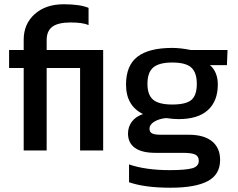

<svg xmlns="http://www.w3.org/2000/svg" viewBox="-20 -710 1123 906"><path d="M91.8 0V-389.2H22.9V-474.1H91.8V-522.9Q91.8 -596.7 143.6 -643.3Q195.3 -689.9 280.8 -689.9Q356.9 -689.9 397.9 -672.9V-591.8Q369.6 -604 313 -604Q254.4 -604 227.3 -584Q200.2 -564 200.2 -521V-474.1H466.8V0H357.9V-389.2H200.2V0Z M784.7 175.8Q662.6 175.8 588.9 149.9V65.9Q668 92.8 779.8 92.8Q856.4 92.8 887.2 84Q918 75.2 918 48.8Q918 27.8 901.6 19.5Q885.3 11.2 840.8 11.2H712.9Q649.4 11.2 616.7 -12.2Q584 -35.6 584 -80.1Q584 -110.8 601.8 -135.3Q619.6 -159.7 654.8 -171.9Q574.7 -210.9 574.7 -311Q574.7 -400.9 628.7 -442.4Q682.6 -483.9 793 -483.9Q832.5 -483.9 879.9 -474.1H1053.7L1050.8 -402.8H970.7Q1007.8 -370.1 1007.8 -311Q1007.8 -232.9 960.9 -190.4Q914.1 -147.9 822.8 -147.9Q798.8 -147.9 763.7 -152.8Q731.4 -149.9 708.5 -136.2Q685.5 -122.6 685.5 -102.1Q685.5 -86.9 697.5 -80.6Q709.5 -74.2 737.8 -74.2H870.6Q941.9 -74.2 980.2 -43.5Q1018.6 -12.7 1018.6 44.9Q1018.6 113.8 960 144.8Q901.4 175.8 784.7 175.8ZM793 -216.8Q857.4 -216.8 883.1 -238.5Q908.7 -260.3 908.7 -314Q908.7 -367.7 882.6 -391.4Q856.4 -415 793 -415Q731 -415 703.4 -391.8Q675.8 -368.7 675.8 -314Q675.8 -262.2 702.6 -239.5Q729.5 -216.8 793 -216.8Z"/></svg>

Font: Kanit
Style: Regular
Weight: 400
Designer: Katatrad Team
Foundry: CadsonDemak
Version: Version 1.000;PS 001.000;hotconv 1.0.88;makeotf.lib2.5.64775